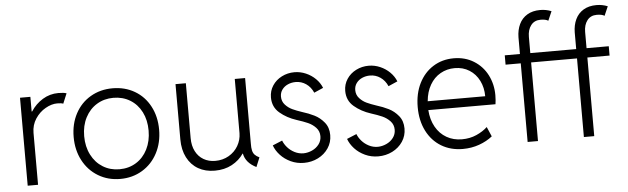

<svg xmlns="http://www.w3.org/2000/svg" viewBox="-48 -935 3658 1119"><g transform="rotate(-5 1780.5 -376.0)"><path d="M74.2 -514.6H134.8V-428.7H137.7Q165 -471.2 207 -496.8Q249 -522.5 298.8 -522.5Q332 -522.5 346.7 -516.6L322.3 -458Q312.5 -462.9 287.1 -462.9Q253.9 -462.9 218.3 -442.6Q182.6 -422.4 158.7 -386Q134.8 -349.6 134.8 -303.7V0H74.2Z M365.7 -258.8Q365.7 -335.4 397.7 -395.5Q429.7 -455.6 486.8 -489Q543.9 -522.5 615.7 -522.5Q688 -522.5 744.9 -489.3Q801.8 -456.1 833.7 -395.8Q865.7 -335.4 865.7 -258.8Q865.7 -182.6 833.7 -121.8Q801.8 -61 744.6 -26.6Q687.5 7.8 615.7 7.8Q543.9 7.8 486.8 -26.6Q429.7 -61 397.7 -121.8Q365.7 -182.6 365.7 -258.8ZM804.2 -258.8Q804.2 -320.3 780.3 -367.4Q756.3 -414.6 713.4 -440.7Q670.4 -466.8 615.7 -466.8Q562 -466.8 519 -440.7Q476.1 -414.6 451.7 -367.4Q427.2 -320.3 427.2 -258.8Q427.2 -197.3 451.7 -149.4Q476.1 -101.6 519 -75.2Q562 -48.8 615.7 -48.8Q670.4 -48.8 713.1 -75.2Q755.9 -101.6 780 -149.4Q804.2 -197.3 804.2 -258.8Z M983.9 -191.4V-514.6H1044.4V-193.4Q1044.4 -148.9 1061.3 -116.2Q1078.1 -83.5 1107.9 -66.2Q1137.7 -48.8 1176.3 -48.8Q1220.2 -48.8 1255.4 -69.1Q1290.5 -89.4 1310.3 -123.5Q1330.1 -157.7 1330.6 -197.3V-514.6H1391.1V-131.8Q1390.6 -106 1394.3 -90.6Q1397.9 -75.2 1407.2 -65.2Q1416.5 -55.2 1434.1 -46.9L1411.6 7.8Q1350.1 -22.5 1339.8 -77.1H1337.9Q1312.5 -39.1 1269 -15.6Q1225.6 7.8 1168.5 7.8Q1113.3 7.8 1071.8 -16.1Q1030.3 -40 1007.1 -85.2Q983.9 -130.4 983.9 -191.4Z M1517.6 -109.4 1574.2 -132.8Q1582 -111.8 1599.1 -92.3Q1616.2 -72.8 1640.6 -60.3Q1665 -47.9 1692.4 -47.9Q1718.3 -48.3 1742.9 -59.6Q1767.6 -70.8 1783.2 -91.6Q1798.8 -112.3 1798.8 -138.7Q1798.8 -168.5 1779.5 -189Q1760.3 -209.5 1733.9 -221.2Q1707.5 -232.9 1668.9 -245.1Q1612.8 -263.2 1572 -297.9Q1531.2 -332.5 1531.2 -388.7Q1531.2 -427.2 1551.5 -458Q1571.8 -488.8 1606 -506.1Q1640.1 -523.4 1679.7 -523.4Q1714.4 -523.4 1746.6 -509.5Q1778.8 -495.6 1803 -471.7Q1827.1 -447.8 1838.9 -418L1785.2 -394.5Q1770.5 -428.2 1743.2 -447Q1715.8 -465.8 1682.6 -465.8Q1657.7 -465.8 1636.5 -456.3Q1615.2 -446.8 1602.5 -429.2Q1589.8 -411.6 1589.8 -388.7Q1589.8 -360.4 1607.9 -340.6Q1626 -320.8 1649.2 -310.1Q1672.4 -299.3 1703.1 -289.1Q1743.2 -276.9 1775.4 -260.7Q1807.6 -244.6 1832 -214.8Q1856.4 -185.1 1856.4 -140.6Q1856.4 -98.1 1833.7 -64.2Q1811 -30.3 1772.9 -11.2Q1734.9 7.8 1690.4 7.8Q1648.9 7.8 1613.3 -8.8Q1577.6 -25.4 1553 -52.2Q1528.3 -79.1 1517.6 -109.4Z M1952.1 -109.4 2008.8 -132.8Q2016.6 -111.8 2033.7 -92.3Q2050.8 -72.8 2075.2 -60.3Q2099.6 -47.9 2127 -47.9Q2152.8 -48.3 2177.5 -59.6Q2202.1 -70.8 2217.8 -91.6Q2233.4 -112.3 2233.4 -138.7Q2233.4 -168.5 2214.1 -189Q2194.8 -209.5 2168.5 -221.2Q2142.1 -232.9 2103.5 -245.1Q2047.4 -263.2 2006.6 -297.9Q1965.8 -332.5 1965.8 -388.7Q1965.8 -427.2 1986.1 -458Q2006.3 -488.8 2040.5 -506.1Q2074.7 -523.4 2114.3 -523.4Q2148.9 -523.4 2181.2 -509.5Q2213.4 -495.6 2237.5 -471.7Q2261.7 -447.8 2273.4 -418L2219.7 -394.5Q2205.1 -428.2 2177.7 -447Q2150.4 -465.8 2117.2 -465.8Q2092.3 -465.8 2071 -456.3Q2049.8 -446.8 2037.1 -429.2Q2024.4 -411.6 2024.4 -388.7Q2024.4 -360.4 2042.5 -340.6Q2060.5 -320.8 2083.7 -310.1Q2106.9 -299.3 2137.7 -289.1Q2177.7 -276.9 2210 -260.7Q2242.2 -244.6 2266.6 -214.8Q2291 -185.1 2291 -140.6Q2291 -98.1 2268.3 -64.2Q2245.6 -30.3 2207.5 -11.2Q2169.4 7.8 2125 7.8Q2083.5 7.8 2047.9 -8.8Q2012.2 -25.4 1987.5 -52.2Q1962.9 -79.1 1952.1 -109.4Z M2378.4 -257.8Q2378.4 -336.9 2408.4 -397Q2438.5 -457 2491.5 -490.2Q2544.4 -523.4 2611.8 -523.4Q2678.2 -523.4 2729.2 -491.7Q2780.3 -460 2807.9 -406.2Q2835.4 -352.5 2835.4 -288.1Q2835.4 -274.4 2834.2 -259Q2833 -243.7 2831.5 -235.4H2438.5Q2442.4 -178.7 2466.3 -136.5Q2490.2 -94.2 2529.8 -71.5Q2569.3 -48.8 2619.6 -48.8Q2666 -48.8 2704.6 -65.9Q2743.2 -83 2769 -107.4L2793.5 -50.8Q2760.7 -24.4 2715.8 -8.3Q2670.9 7.8 2619.6 7.8Q2548.8 7.8 2494.1 -25.1Q2439.5 -58.1 2408.9 -118.4Q2378.4 -178.7 2378.4 -257.8ZM2775.9 -287.1Q2775.9 -337.4 2755.6 -378.2Q2735.4 -418.9 2698.2 -442.4Q2661.1 -465.8 2612.8 -465.8Q2566.9 -465.8 2529.1 -444.3Q2491.2 -422.9 2467.8 -382.3Q2444.3 -341.8 2439.5 -287.1Z M2910.2 -514.6H2999V-612.3Q2999.5 -655.3 3015.4 -688.7Q3031.2 -722.2 3062.5 -741Q3093.8 -759.8 3138.7 -759.8Q3173.3 -759.8 3204.1 -747.1L3180.7 -693.4Q3166 -703.1 3135.7 -703.1Q3099.6 -703.1 3079.6 -677Q3059.6 -650.9 3059.6 -609.4V-514.6H3328.1V-612.3Q3328.6 -655.3 3344.5 -688.7Q3360.4 -722.2 3391.6 -741Q3422.9 -759.8 3467.8 -759.8Q3502.4 -759.8 3533.2 -747.1L3509.8 -693.4Q3495.1 -703.1 3464.8 -703.1Q3428.7 -703.1 3408.7 -677Q3388.7 -650.9 3388.7 -609.4V-514.6H3518.6V-460H3388.7V0H3328.1V-460H3059.6V0H2999V-460H2910.2Z"/></g></svg>

Font: Reddit Sans Fudge Light
Style: Regular
Weight: 300
Designer: Stephen Hutchings
Foundry: Reddit
Version: Version 1.013